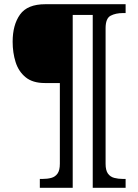

<svg xmlns="http://www.w3.org/2000/svg" viewBox="-20 -780 657 911"><path d="M169 111V69H182Q205 69 223.5 64Q242 59 253 43.5Q264 28 264 -3V-386H193Q135 -386 101.5 -413.5Q68 -441 54 -485.5Q40 -530 40 -582Q40 -662 75 -711Q110 -760 195 -760H576V-718H563Q529 -718 505 -705.5Q481 -693 481 -646V-3Q481 28 492 43.5Q503 59 522 64Q541 69 563 69H576V111H420V-709H325V111Z"/></svg>

Font: Noto Rashi Hebrew
Style: Regular
Weight: 400
Version: Version 1.006